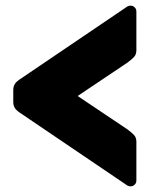

<svg xmlns="http://www.w3.org/2000/svg" viewBox="-20 -690 563 680"><path d="M56 -413 431 -667Q436 -670 442 -670Q451 -670 457 -664Q463 -658 463 -649V-512Q463 -497 454.5 -488Q446 -479 431 -468L255 -350L431 -232Q446 -221 454.5 -212Q463 -203 463 -188V-51Q463 -42 457 -36Q451 -30 442 -30Q436 -30 431 -33L56 -287Q40 -297 33.5 -306Q27 -315 27 -329V-371Q27 -385 33.5 -394Q40 -403 56 -413Z"/></svg>

Font: Rubik
Style: Regular
Weight: 700
Designer: Hubert & Fischer
Foundry: Hubert & Fischer
Version: Version 1.100